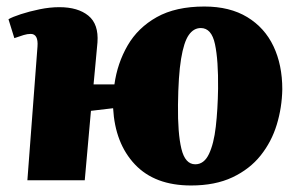

<svg xmlns="http://www.w3.org/2000/svg" viewBox="-20 -553 922 589"><path d="M566 16Q455 16 394 -48.5Q333 -113 327 -221L259 -213L240 0H64L95 -410Q98 -449 74 -449Q64 -449 52.5 -445.5Q41 -442 24 -436L6 -494Q18 -501 44 -509.5Q70 -518 101.5 -524.5Q133 -531 162 -531Q219 -531 251 -505Q283 -479 279 -423Q276 -390 273 -358Q270 -326 267 -294H331Q340 -359 371.5 -413.5Q403 -468 461 -500.5Q519 -533 607 -533Q685 -533 738.5 -500.5Q792 -468 819 -411Q846 -354 846 -279Q845 -223 829 -170.5Q813 -118 779.5 -76Q746 -34 693 -9Q640 16 566 16ZM579 -49Q606 -49 621 -80.5Q636 -112 642 -164.5Q648 -217 649 -281Q650 -368 639.5 -417.5Q629 -467 596 -467Q574 -467 559 -445.5Q544 -424 535.5 -372.5Q527 -321 526 -231Q525 -144 536.5 -96.5Q548 -49 579 -49Z"/></svg>

Font: Literata 36pt ExtraBold
Style: Italic
Weight: 800
Italic angle: -2°
Designer: Latin by Veronika Burian and Jose Scaglione. Greek by Irene Vlachou. Cyrillic by Vera Evstafieva
Foundry: TypeTogether
Version: Version 3.002